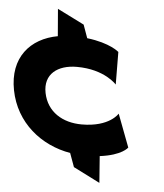

<svg xmlns="http://www.w3.org/2000/svg" viewBox="-80 -610 655 769"><g transform="rotate(5 247.5 -225.0)"><path d="M-25 -225C0 -96 103 -14 222 6H221L241 61L348 115L340 8C429 -3 451 -36 451 -36L401 -168C401 -168 369 -112 257 -112C180 -112 117 -150 102 -225C87 -300 141 -340 218 -340C330 -340 379 -283 379 -283L378 -414C378 -414 342 -447 249 -458L230 -511L122 -565L131 -456H132C21 -436 -50 -354 -25 -225Z"/></g></svg>

Font: Charger EcoBlack
Style: OpObl
Weight: 1000
Designer: Jasper
Foundry: Cannot Into Space Fonts
Version: Version 1.1